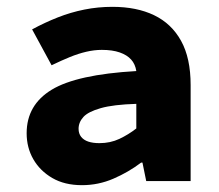

<svg xmlns="http://www.w3.org/2000/svg" viewBox="-20 -530 640 562"><path d="M220 12Q169 12 133 -9Q97 -30 77.5 -64Q58 -98 58 -140Q58 -223 131.5 -267.5Q205 -312 379 -322Q376 -342 364 -355.5Q352 -369 330.5 -376.5Q309 -384 278 -384Q256 -384 232.5 -378.5Q209 -373 184.5 -363Q160 -353 131 -339L74 -444Q111 -464 149 -479Q187 -494 227 -502Q267 -510 309 -510Q380 -510 431 -485.5Q482 -461 510 -410.5Q538 -360 538 -281V0H408L397 -54H393Q356 -26 312 -7Q268 12 220 12ZM271 -111Q303 -111 329.5 -123.5Q356 -136 379 -154V-226Q312 -224 275 -213.5Q238 -203 224 -187.5Q210 -172 210 -153Q210 -139 217.5 -129.5Q225 -120 238.5 -115.5Q252 -111 271 -111Z"/></svg>

Font: Source Code Pro ExtraLight ExtraBold
Style: Regular
Weight: 800
Monospace: yes
Version: Version 1.018;hotconv 1.0.116;makeotfexe 2.5.65601